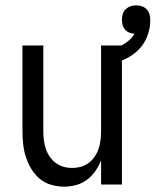

<svg xmlns="http://www.w3.org/2000/svg" viewBox="-20 -690 582 718"><path d="M220 8Q195 8 171 1Q147 -6 128.5 -21.5Q110 -37 97 -58.5Q84 -80 76.5 -103.5Q69 -127 66.5 -151.5Q64 -176 64 -200V-520H142V-200Q142 -183 144 -166.5Q146 -150 151 -134.5Q156 -119 165.5 -105Q175 -91 188 -81Q201 -71 217 -66.5Q233 -62 250 -62Q267 -62 283 -66.5Q299 -71 312 -81Q325 -91 334.5 -105Q344 -119 349 -134.5Q354 -150 356 -166.5Q358 -183 358 -200V-520H436V0H358V-91Q350 -70 337 -51Q324 -32 305.5 -18Q287 -4 264.5 2Q242 8 220 8ZM397 -450 382 -501Q397 -505 411.5 -510Q426 -515 439 -522.5Q452 -530 463.5 -540Q475 -550 483 -564Q473 -564 463.5 -568Q454 -572 447.5 -579.5Q441 -587 438.5 -597Q436 -607 436 -617Q436 -627 439 -637.5Q442 -648 450 -655.5Q458 -663 468 -666.5Q478 -670 489 -670Q500 -670 510.5 -666.5Q521 -663 528.5 -655Q536 -647 539 -636.5Q542 -626 542 -615Q542 -585 531.5 -556.5Q521 -528 500.5 -506.5Q480 -485 453 -471.5Q426 -458 397 -450Z"/></svg>

Font: Zed Mono
Style: Regular
Weight: 400
Monospace: yes
Designer: Belleve Invis
Foundry: Belleve Invis
Version: Version 1.0.0; ttfautohint (v1.8.4)